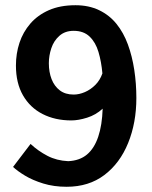

<svg xmlns="http://www.w3.org/2000/svg" viewBox="-20 -711 582 735"><path d="M235 4Q186 4 145.5 -8.5Q105 -21 76 -38.5Q47 -56 30 -72L97 -160Q126 -133 161.5 -114.5Q197 -96 241 -94Q285 -96 313 -119.5Q341 -143 356 -187.5Q371 -232 373 -295Q347 -271 313.5 -260.5Q280 -250 253 -250Q191 -250 143 -274.5Q95 -299 68 -346Q41 -393 41 -460Q41 -506 54.5 -547Q68 -588 96 -620.5Q124 -653 167 -672Q210 -691 269 -691Q320 -691 359.5 -672Q399 -653 426 -619.5Q453 -586 469.5 -541Q486 -496 494 -443.5Q502 -391 502 -336Q502 -241 470.5 -163.5Q439 -86 379.5 -41Q320 4 235 4ZM262 -349Q283 -349 305 -358.5Q327 -368 345 -386Q363 -404 372 -430Q368 -475 357 -512Q346 -549 323 -571Q300 -593 262 -593Q229 -593 207.5 -574Q186 -555 176.5 -526.5Q167 -498 167 -469Q167 -435 177.5 -408Q188 -381 209 -365Q230 -349 262 -349Z"/></svg>

Font: Kreon Light SemiBold
Style: Regular
Weight: 600
Version: Version 2.002